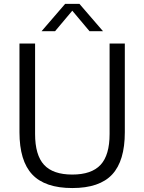

<svg xmlns="http://www.w3.org/2000/svg" viewBox="-20 -966 748 996"><path d="M355 9.5Q213.5 9.5 147.2 -61Q81 -131.5 81 -280V-740H162V-271Q162 -161.5 208.5 -111Q255 -60.5 355 -60.5Q455 -60.5 501.8 -111Q548.5 -161.5 548.5 -271V-740H627.5V-280Q627.5 -131.5 562 -61Q496.5 9.5 355 9.5ZM195.5 -804 318 -946H392L514.5 -804H444.5L355 -910.5L265.5 -804Z"/></svg>

Font: Encode Sans
Style: Regular
Weight: 400
Designer: Multiple Designers
Foundry: Impallari Type
Version: Version 3.002; ttfautohint (v1.8.3) -l 8 -r 50 -G 200 -x 14 